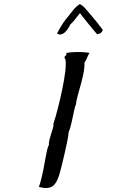

<svg xmlns="http://www.w3.org/2000/svg" viewBox="-20 -918 640 943"><path d="M417 -654Q409 -639 405 -628.5Q401 -618 395 -612Q396 -584 388 -548Q380 -512 370 -479Q364 -457 359 -438Q354 -419 353 -405Q349 -398 343.5 -372Q338 -346 331.5 -316.5Q325 -287 317 -268Q316 -252 310.5 -224.5Q305 -197 298 -167Q291 -137 285 -112.5Q279 -88 276 -77Q263 -24 241 -5.5Q219 13 171 0Q176 -12 184 -44.5Q192 -77 199 -117Q200 -123 203.5 -142.5Q207 -162 211.5 -181.5Q216 -201 220 -204Q219 -217 223.5 -234Q228 -251 233 -267Q238 -281 241 -292.5Q244 -304 242 -309Q252 -339 263.5 -383.5Q275 -428 285 -475.5Q295 -523 300 -562.5Q305 -602 302 -623Q296 -635 297 -638.5Q298 -642 301 -643Q303 -645 305 -647.5Q307 -650 306 -658Q322 -661 343.5 -662Q365 -663 384.5 -662Q404 -661 414 -659Q424 -657 417 -654ZM485 -771Q482 -763 476.5 -757.5Q471 -752 457 -750Q453 -754 440.5 -769Q428 -784 413 -802.5Q398 -821 386.5 -835.5Q375 -850 373 -854Q337 -806 326 -799Q322 -790 314 -777.5Q306 -765 296 -757Q289 -751 280 -749Q271 -747 260 -753Q280 -791 291 -806.5Q302 -822 313 -835Q324 -849 338.5 -867.5Q353 -886 372 -898Q386 -891 398 -877.5Q410 -864 420 -852Q439 -830 455.5 -809.5Q472 -789 485 -771Z"/></svg>

Font: Yuji Boku
Style: Regular
Weight: 400
Designer: Kataoka Yuji
Foundry: Kinuta Font Factory
Version: Version 3.002